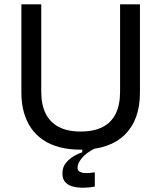

<svg xmlns="http://www.w3.org/2000/svg" viewBox="-20 -680 747 889"><path d="M419 184Q398 188 372 189Q346 190 322.5 185Q299 180 284 165.5Q269 151 269 123Q269 94 285 74.5Q301 55 322.5 42.5Q344 30 361 25V8L416 4V9Q379 28 359 52Q339 76 339 97Q339 109 348 114.5Q357 120 369.5 121Q382 122 396 120.5Q410 119 419 118ZM354 13Q300 13 256 1.5Q212 -10 179 -32.5Q146 -55 124 -87Q102 -119 90.5 -160Q79 -201 79 -251V-660H171V-255Q171 -195 191.5 -154Q212 -113 252.5 -92Q293 -71 353 -71Q415 -71 455.5 -92Q496 -113 516 -154Q536 -195 536 -255V-660H628V-251Q628 -125 557.5 -56Q487 13 354 13Z"/></svg>

Font: Bricolage Grotesque 20pt
Style: Regular
Weight: 400
Version: Version 1.001;gftools[0.9.33.dev8+g029e19f]